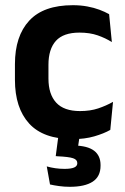

<svg xmlns="http://www.w3.org/2000/svg" viewBox="-20 -523 482 739"><path d="M260.5 12.5Q147 12.5 92.2 -47.5Q37.5 -107.5 37.5 -216V-276Q37.5 -384 92.5 -443.5Q147.5 -503 260.5 -503Q290 -503 315.8 -498.2Q341.5 -493.5 362.8 -485.5Q384 -477.5 400 -468.5L410.5 -361Q386 -376.5 355.8 -387Q325.5 -397.5 286 -397.5Q224 -397.5 195.2 -365.8Q166.5 -334 166.5 -273.5V-220.5Q166.5 -160.5 196.2 -128Q226 -95.5 288 -95.5Q327.5 -95.5 358 -105.8Q388.5 -116 415 -131L404.5 -23Q380 -9 343 1.8Q306 12.5 260.5 12.5ZM288.5 -13.5 276.5 68 226 38Q235.5 37 245.2 36.8Q255 36.5 264.5 37Q317 38 342 57Q367 76 367 112V115Q367 156.5 336.8 176.2Q306.5 196 248.5 196Q227.5 196 207.5 193.2Q187.5 190.5 172.5 187L160 117.5Q175.5 122 193 124.5Q210.5 127 228.5 127Q253 127 265.2 121.8Q277.5 116.5 277.5 105.5V104.5Q277.5 91.5 261.2 86Q245 80.5 201 78.5Q197.5 78 196.2 78Q195 78 194.5 78L206.5 -13.5Z"/></svg>

Font: Anek Gurmukhi Medium SemiBold
Style: Regular
Weight: 600
Version: Version 1.003